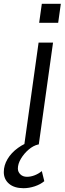

<svg xmlns="http://www.w3.org/2000/svg" viewBox="-103 -760 340 1010"><path d="M25 0 100 -536H176L101 0ZM103 -640 117 -740H217L203 -640ZM-83 145Q-83 110 -63.5 77Q-44 44 -9 18.5Q26 -7 70 -20H101L98 0Q72 6 47.5 27Q23 48 7 75Q-9 102 -9 127Q-9 144 4 157Q17 170 39 170Q59 170 79.5 162Q100 154 117 140L130 193Q110 210 80 220Q50 230 21 230Q-28 230 -55.5 206.5Q-83 183 -83 145Z"/></svg>

Font: Kosmopol Plus Jakarta Sans Italic It
Style: Regular
Weight: 400
Italic angle: -8.04999°
Designer: Gumpita Rahayu
Foundry: Tokotype
Version: Version 2.006